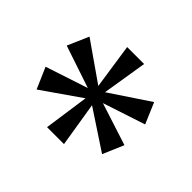

<svg xmlns="http://www.w3.org/2000/svg" viewBox="-97 -893 649 649"><g transform="rotate(45 227.5 -568.5)"><path d="M185 -377 208 -538 70 -442 37 -518 189 -568 37 -619 70 -695 209 -598 185 -760H266L240 -599L381 -693L413 -618L261 -568L413 -519L381 -444L240 -537L266 -377Z"/></g></svg>

Font: Noto Serif Tamil SemiCondensed
Style: Regular
Weight: 400
Width: 4
Designer: Indian Type Foundry, Tom Grace, and the Monotype Design Team
Foundry: Monotype Imaging Inc.
Version: Version 2.004